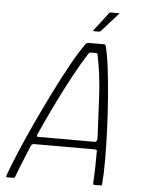

<svg xmlns="http://www.w3.org/2000/svg" viewBox="-57 -872 686 917"><g transform="rotate(5 286.5 -413.5)"><path d="M11 0Q8 0 7.5 -1.5Q7 -3 8 -8Q25 -56 53.5 -123.5Q82 -191 117.5 -267.5Q153 -344 190.5 -419.5Q228 -495 264 -560Q300 -625 331 -668Q334 -670 336.5 -671.5Q339 -673 341 -673H417Q420 -673 422.5 -672Q425 -671 426 -667Q437 -627 445 -561Q453 -495 459 -418.5Q465 -342 468 -264Q471 -186 471 -119.5Q471 -53 467 -9Q467 -3 466 -1.5Q465 0 462 0H429Q426 0 425.5 -1.5Q425 -3 424 -7Q426 -36 427 -75Q428 -114 428 -160Q429 -165 426 -167Q423 -169 417 -169H125Q120 -168 117 -166Q114 -164 111 -158Q93 -114 77 -75Q61 -36 50 -6Q48 -3 47.5 -1.5Q47 0 43 0ZM143 -205H415Q419 -205 422 -208.5Q425 -212 426 -222Q421 -324 416 -425.5Q411 -527 391 -622Q390 -628 383 -628H358Q351 -628 347 -621Q317 -575 280.5 -507.5Q244 -440 207 -364Q170 -288 138 -216Q136 -213 136.5 -209Q137 -205 143 -205ZM364 -731Q360 -731 360.5 -733Q361 -735 362 -736L428 -822Q431 -827 438 -827H475Q478 -827 478 -825.5Q478 -824 475 -822L397 -735Q395 -733 393 -732Q391 -731 389 -731Z"/></g></svg>

Font: Glory ExtraLight
Style: Italic
Weight: 250
Italic angle: -12°
Version: Version 1.011